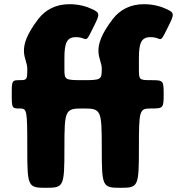

<svg xmlns="http://www.w3.org/2000/svg" viewBox="-20 -895 843 915"><path d="M376 -513C290 -513 287 -514 287 -565V-617C287 -688 297 -718 342 -718C357 -718 370 -715 379 -711C395 -705 396 -706 426 -767C456 -827 458 -834 418 -852C393 -864 356 -875 311 -875C247 -875 197 -849 163 -805C50 -658 110 -620 110 -568C110 -515 109 -513 73 -513C37 -513 36 -511 36 -446C36 -380 37 -378 73 -378C109 -378 110 -373 110 -189C110 -5 113 0 199 0C284 0 287 -5 287 -189C287 -373 290 -378 376 -378C462 -378 465 -373 465 -189C465 -5 468 0 554 0C639 0 642 -5 642 -189C642 -373 644 -378 701 -378C758 -378 760 -380 760 -446C760 -511 758 -513 701 -513C644 -513 642 -514 642 -565V-617C642 -688 652 -718 697 -718C712 -718 725 -715 734 -711C750 -705 751 -706 781 -767C811 -827 813 -834 773 -852C748 -864 711 -875 666 -875C602 -875 552 -849 518 -805C405 -658 465 -620 465 -568C465 -515 462 -513 376 -513Z"/></svg>

Font: Hussar Print
Style: Bold
Weight: 700
Foundry: Cannot Into Space Fonts
Version: Version 2.00